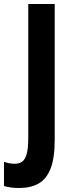

<svg xmlns="http://www.w3.org/2000/svg" viewBox="-72 -785 366 965"><path d="M23 160Q3 160 -16 157.5Q-35 155 -52 150V28Q-40 33 -26 35.5Q-12 38 3 38Q23 38 38 28.5Q53 19 61.5 -9Q70 -37 70 -93V-765H203V-83Q203 10 182 63Q161 116 121 138Q81 160 23 160Z"/></svg>

Font: Noto Sans Tamil UI ExtraCondensed
Style: Bold
Weight: 700
Width: 2
Designer: Jelle Bosma - Monotype Design Team
Foundry: Monotype Imaging Inc.
Version: Version 2.004; ttfautohint (v1.8.4.7-5d5b)